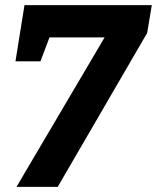

<svg xmlns="http://www.w3.org/2000/svg" viewBox="-20 -725 609 745"><path d="M75 -705 40 -487H137L172 -580H386L44 0H204L551 -597L569 -705Z"/></svg>

Font: Bitter
Style: Bold Italic
Weight: 700
Designer: Sol Matas
Foundry: Sol Matas
Version: Version 1.002